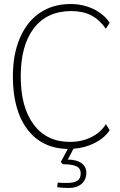

<svg xmlns="http://www.w3.org/2000/svg" viewBox="-20 -730 597 954"><path d="M506 -113 525 -83Q500 -45 451.5 -20Q403 5 345 9L317 63Q360 63 384.5 80.5Q409 98 409 128Q409 163 385.5 183.5Q362 204 322 204Q288 204 264 200L267 177Q279 179 311 179Q348 179 364.5 168Q381 157 381 132Q381 107 360 96.5Q339 86 292 86L282 75L317 10Q188 8 116 -87.5Q44 -183 44 -350Q44 -460 79 -541.5Q114 -623 178.5 -666.5Q243 -710 331 -710Q392 -710 443.5 -685.5Q495 -661 525 -617L506 -587Q475 -632 433.5 -653.5Q392 -675 334 -675Q214 -675 148.5 -590Q83 -505 83 -350Q83 -197 147.5 -111Q212 -25 327 -25Q386 -25 433.5 -48.5Q481 -72 506 -113Z"/></svg>

Font: Sarabun Thin
Style: Regular
Weight: 250
Designer: Suppakit Chalermlarp | Katatrad Co.,Ltd.
Foundry: Cadson Demak Co.,Ltd.
Version: Version 1.000; ttfautohint (v1.6)